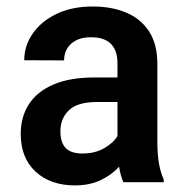

<svg xmlns="http://www.w3.org/2000/svg" viewBox="-20 -558 565 588"><path d="M461.9 -124.5Q461.9 -84.5 467 -56.4Q472.2 -28.3 481.4 -8.3V0H357.9Q349.1 -19.5 344.7 -47.4Q322.3 -22.5 288.3 -6.3Q254.4 9.8 209.5 9.8Q134.8 9.8 89.1 -32.2Q43.5 -74.2 43.5 -147.9Q43.5 -200.2 68.6 -239Q93.8 -277.8 144 -299.3Q194.3 -320.8 269.5 -320.8H339.8V-363.3Q339.8 -444.8 257.3 -443.8Q220.2 -443.8 198.2 -424.3Q176.3 -404.8 176.3 -373L54.2 -373.5Q54.2 -417.5 80.1 -455.1Q106 -492.7 153.1 -515.4Q200.2 -538.1 264.2 -538.1Q321.8 -538.1 366.2 -519.5Q410.6 -501 436.3 -462.2Q461.9 -423.3 461.9 -362.3ZM232.9 -87.9Q270.5 -87.9 298.8 -104Q327.1 -120.1 339.8 -141.6V-245.6H277.3Q217.3 -245.6 191.2 -220.5Q165 -195.3 165 -155.8Q165 -122.1 180.9 -105Q196.8 -87.9 232.9 -87.9Z"/></svg>

Font: Robert Sans
Style: Bold
Weight: 700
Designer: Christian Robertson (extended by Adam Twardoch)
Foundry: Google
Version: Version 12.135;April 2, 2019;FontCreator 11.5.0.2425 64-bit;